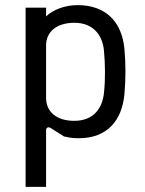

<svg xmlns="http://www.w3.org/2000/svg" viewBox="-20 -530 565 750"><path d="M80 200H160V-21C160 -31 168 -36 178 -30L230 3C245 6 257 10 287 10C400 10 456 -60 466 -161C469 -195 470 -223 470 -251C470 -279 469 -306 466 -340C456 -443 395 -510 283 -510C232 -510 186 -491 160 -466V-500H80ZM270 -58C200 -58 160 -94 160 -148V-352C160 -406 201 -441 271 -441C341 -441 380 -396 386 -333C391 -280 392 -220 386 -166C380 -111 349 -58 270 -58Z"/></svg>

Font: Finlandica
Style: Regular
Weight: 400
Designer: Niklas Ekholm, Juho Hiilivirta, Jaakko Suomalainen
Foundry: Helsinki Type Studio
Version: Version 2.000;Glyphs 3.2 (3202)